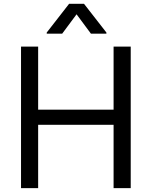

<svg xmlns="http://www.w3.org/2000/svg" viewBox="-20 -967 780 987"><path d="M88.1 0H176.1V-325.3H563.9V0H652V-727.3H563.9V-403.4H176.1V-727.3H88.1ZM299.7 -794 373.6 -893.5 447.4 -794H527V-799.7L411.9 -947.4H335.2L220.2 -799.7V-794Z"/></svg>

Font: Karasuma Gothic
Style: Regular
Weight: 400
Designer: Rasmus Andersson, Ryoko Nishizuka
Foundry: Genbu
Version: Version 1.00